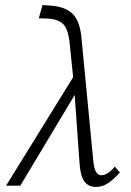

<svg xmlns="http://www.w3.org/2000/svg" viewBox="-20 -731 516 756"><path d="M452 -52Q426 -23 404.5 -9Q383 5 357 5Q328 5 312 -17Q296 -39 293 -91L274 -357L60 0H4L268 -427L254 -563Q248 -617 228.5 -636.5Q209 -656 166 -658L133 -659L147 -711L178 -709Q237 -705 266 -676.5Q295 -648 301 -580L347 -101Q350 -68 358 -54.5Q366 -41 379 -41Q404 -41 432 -75Z"/></svg>

Font: Ysabeau Semilight
Style: Italic
Weight: 300
Italic angle: -12°
Designer: Christian Thalmann (Catharsis Fonts)
Version: Version 0.003